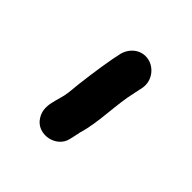

<svg xmlns="http://www.w3.org/2000/svg" viewBox="-87 -754 384 384"><g transform="rotate(45 104.5 -562.0)"><path d="M129 -466C131 -474 132 -479 134 -489C146 -527 145 -579 155 -621L159 -640C163 -664 146 -684 127 -688C103 -693 85 -676 80 -657L76 -638C70 -605 64 -562 61 -528C58 -502 41 -477 57 -452C75 -423 123 -433 129 -466Z"/></g></svg>

Font: Electronic
Style: ExBd
Weight: 800
Version: Version 1.011